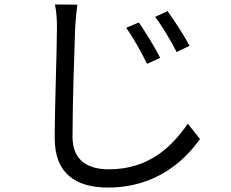

<svg xmlns="http://www.w3.org/2000/svg" viewBox="-20 -791 1040 863"><path d="M604 -690 547 -666C580 -620 615 -557 641 -504L700 -531C676 -579 629 -654 604 -690ZM733 -741 677 -715C711 -671 747 -609 774 -557L832 -585C808 -631 759 -706 733 -741ZM227 -771C233 -742 236 -707 236 -671C236 -566 226 -316 226 -169C226 -8 324 52 466 52C684 52 812 -72 879 -166L824 -235C753 -132 650 -30 469 -30C377 -30 306 -68 306 -176C306 -324 314 -559 318 -671C320 -703 323 -737 328 -770Z"/></svg>

Font: Noto Sans Mono CJK SC Regular
Style: Regular
Weight: 400
Designer: Ryoko NISHIZUKA (kana & ideographs); Paul D. Hunt (Latin, Greek & Cyrillic); Wenlong ZHANG (bopomofo); Sandoll Communica
Foundry: Adobe Systems Incorporated
Version: Version 1.005;PS 1.005;hotconv 1.0.96;makeotf.lib2.5.65012